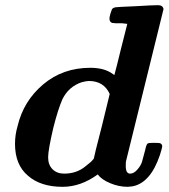

<svg xmlns="http://www.w3.org/2000/svg" viewBox="-20 -714 652 742"><path d="M88 -35Q38 -77 38 -158Q38 -193 48 -227Q71 -324 147 -388Q223 -452 329 -452Q384 -452 416 -428L422 -424Q431 -457 447 -523L472 -622H468Q466 -622 463 -623Q457 -623 453 -624H441H430Q423 -624 420 -625H415Q403 -628 403 -642Q403 -649 407 -662Q412 -677 413 -679Q419 -685 428 -686Q433 -687 504 -690Q569 -694 591 -694Q609 -694 612 -679L467 -91Q466 -88 466 -72Q466 -43 483 -43Q498 -43 512 -60Q526 -76 530 -93Q536 -114 541 -134Q545 -154 550 -159Q554 -162 571 -162H576Q596 -162 600 -160Q607 -156 607 -148Q607 -144 598 -115Q562 -8 493 6Q477 8 474 8Q439 8 406 -6Q372 -20 358 -40Q292 8 222 8Q137 8 88 -35ZM404 -351Q381 -401 324 -401Q313 -401 295 -396Q245 -379 221 -330Q204 -291 186 -220Q166 -134 166 -106Q166 -77 183 -60Q200 -43 228 -43Q276 -43 310 -71Q318 -77 332 -89Q343 -100 343 -103Q343 -108 374 -228Z"/></svg>

Font: KaTeX_Math
Style: Bold Italic
Weight: 700
Version: Version